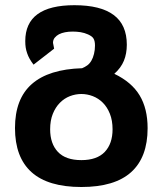

<svg xmlns="http://www.w3.org/2000/svg" viewBox="-20 -541 642 757"><path d="M300.8 196.3Q169.4 196.3 104.2 137.7Q39.1 79.1 39.1 -36.1Q39.1 -151.4 105.5 -209.7Q171.9 -268.1 303.7 -272Q314.5 -276.4 324 -283.2Q333.5 -290 340.3 -301.8Q346.7 -312.5 350.6 -328.4Q354.5 -344.2 354.5 -361.3Q354.5 -370.6 353 -377.4Q351.6 -384.3 348.4 -389.4Q345.2 -394.5 339.8 -398.2Q334.5 -401.9 327.1 -405.3Q313 -411.6 297.9 -414.1Q282.7 -416.5 267.1 -416.5Q233.4 -416.5 212.4 -405.8Q203.1 -400.9 196 -392.6Q189 -384.3 189 -372.1L193.4 -349.1L112.3 -286.1Q103 -298.3 96.9 -309.1Q90.8 -319.8 86.9 -331.5Q83 -342.8 81.3 -353.8Q79.6 -364.7 79.6 -378.9Q79.6 -520.5 273.4 -520.5Q376.5 -520.5 428.2 -481.9Q480 -443.4 480 -364.7Q480 -329.6 468.5 -301.5Q457 -273.4 430.7 -250Q499 -217.3 530.5 -165Q562 -112.8 562 -35.6Q562 79.1 497.1 137.7Q432.1 196.3 300.8 196.3ZM300.8 90.3Q362.3 90.3 393.1 57.9Q423.8 25.4 423.8 -31.2Q423.8 -65.9 413.3 -92.3Q402.8 -118.7 385.5 -136Q368.2 -153.3 345.9 -161.9Q323.7 -170.4 300.8 -170.4Q277.8 -170.4 255.6 -161.9Q233.4 -153.3 216.1 -135.7Q198.7 -118.2 188.2 -92Q177.7 -65.9 177.7 -31.2Q177.7 25.4 208.3 57.9Q238.8 90.3 300.8 90.3Z"/></svg>

Font: Hack
Style: Bold
Weight: 700
Monospace: yes
Designer: Christopher Simpkins
Foundry: Christopher Simpkins
Version: Version 2.017